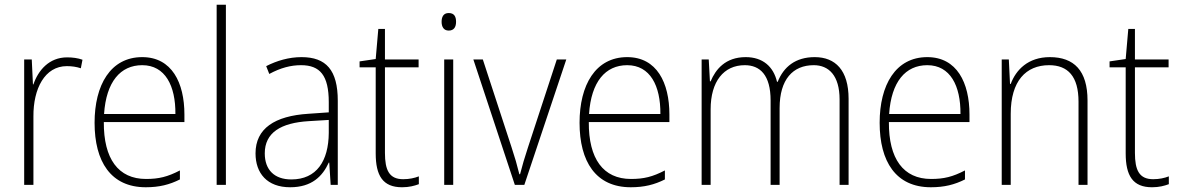

<svg xmlns="http://www.w3.org/2000/svg" viewBox="-20 -780 4974 810"><path d="M263 -538C187 -538 141 -483 121 -424H119L114 -529H82V0H121V-288C120 -406 169 -501 262 -501C284 -501 303 -498 321 -492L328 -528C309 -535 286 -538 263 -538Z M580 -539C446 -539 379 -421 379 -262C379 -99 447 10 595 10C652 10 695 -1 739 -23V-61C687 -34 650 -25 596 -25C479 -25 417 -110 418 -265H758V-297C758 -431 705 -539 580 -539ZM580 -505C677 -505 721 -418 720 -299H419C428 -435 488 -505 580 -505Z M933 0V-760H894V0Z M1252 -539C1199 -539 1148 -524 1103 -501L1116 -468C1164 -494 1207 -505 1250 -505C1330 -505 1367 -462 1367 -349V-306L1281 -300C1139 -291 1058 -238 1058 -133C1058 -49 1107 10 1204 10C1296 10 1341 -37 1367 -94H1369L1375 0H1405V-355C1405 -484 1356 -539 1252 -539ZM1284 -269 1367 -274V-219C1366 -101 1316 -23 1209 -23C1138 -23 1097 -63 1097 -133C1097 -220 1164 -262 1284 -269Z M1681 -24C1622 -24 1604 -62 1604 -135V-496H1746V-529H1604V-658H1576L1565 -531L1497 -521V-496H1565V-133C1565 -39 1595 10 1676 10C1706 10 1728 4 1747 -3V-36C1729 -29 1707 -24 1681 -24Z M1873 -725C1851 -725 1843 -709 1843 -688C1843 -667 1852 -651 1873 -651C1895 -651 1904 -666 1904 -688C1904 -709 1897 -725 1873 -725ZM1892 -529H1854V0H1892Z M2152 0H2192L2369 -529H2329L2207 -157C2193 -115 2183 -80 2174 -45H2171C2162 -82 2152 -117 2138 -159L2017 -529H1977Z M2626 -539C2492 -539 2425 -421 2425 -262C2425 -99 2493 10 2641 10C2698 10 2741 -1 2785 -23V-61C2733 -34 2696 -25 2642 -25C2525 -25 2463 -110 2464 -265H2804V-297C2804 -431 2751 -539 2626 -539ZM2626 -505C2723 -505 2767 -418 2766 -299H2465C2474 -435 2534 -505 2626 -505Z M3417 -539C3336 -539 3286 -498 3261 -435H3258C3243 -499 3198 -539 3126 -539C3040 -539 2999 -487 2978 -437H2975L2970 -529H2940V0H2978V-319C2978 -436 3033 -505 3122 -505C3186 -505 3231 -464 3231 -356V0H3269V-324C3269 -445 3325 -505 3413 -505C3476 -505 3522 -462 3522 -360V0H3560V-363C3560 -484 3504 -539 3417 -539Z M3892 -539C3758 -539 3691 -421 3691 -262C3691 -99 3759 10 3907 10C3964 10 4007 -1 4051 -23V-61C3999 -34 3962 -25 3908 -25C3791 -25 3729 -110 3730 -265H4070V-297C4070 -431 4017 -539 3892 -539ZM3892 -505C3989 -505 4033 -418 4032 -299H3731C3740 -435 3800 -505 3892 -505Z M4409 -539C4317 -539 4266 -485 4244 -426H4241L4236 -529H4206V0H4244V-300C4244 -438 4308 -505 4406 -505C4485 -505 4530 -458 4530 -351V0H4568V-356C4568 -482 4511 -539 4409 -539Z M4845 -24C4786 -24 4768 -62 4768 -135V-496H4910V-529H4768V-658H4740L4729 -531L4661 -521V-496H4729V-133C4729 -39 4759 10 4840 10C4870 10 4892 4 4911 -3V-36C4893 -29 4871 -24 4845 -24Z"/></svg>

Font: Noto Sans Malayalam SemiCondensed ExtraLight
Style: Regular
Weight: 200
Width: 4
Designer: Jelle Bosma - Monotype Design Team
Foundry: Monotype Imaging Inc.
Version: Version 2.104